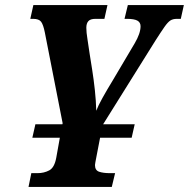

<svg xmlns="http://www.w3.org/2000/svg" viewBox="-20 -734 742 754"><path d="M92 0 103 -54H127Q153 -54 173.5 -65Q194 -76 201 -115L215 -193H107L119 -246H225L226 -250L156 -607Q150 -637 141.5 -648.5Q133 -660 110 -660H99L111 -714H402L390 -660H355Q335 -660 327 -651Q319 -642 319 -625Q319 -607 323.5 -580Q328 -553 332 -523L342 -460Q348 -422 352.5 -380.5Q357 -339 358 -299Q365 -318 382.5 -349.5Q400 -381 422 -417L509 -564Q532 -603 532 -631Q532 -646 519.5 -653Q507 -660 478 -660H469L482 -714H702L690 -660H675Q659 -660 649 -653.5Q639 -647 626 -628.5Q613 -610 590 -574L385 -246H509L497 -193H373L358 -115Q356 -103 354.5 -96.5Q353 -90 353 -86Q353 -65 369.5 -59.5Q386 -54 412 -54H432L419 0Z"/></svg>

Font: Noto Serif ExtraCondensed ExtraBold
Style: Italic
Weight: 800
Width: 2
Italic angle: -12°
Designer: Monotype Design Team
Foundry: Monotype Imaging Inc.
Version: Version 2.013